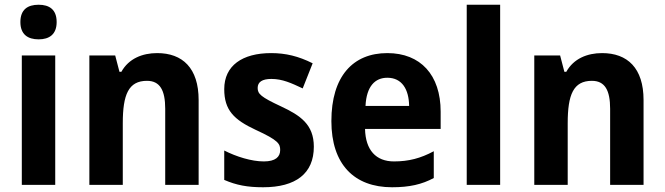

<svg xmlns="http://www.w3.org/2000/svg" viewBox="-20 -780 2804 810"><path d="M143 -760C97 -760 66 -740 66 -687C66 -635 97 -614 143 -614C188 -614 219 -635 219 -687C219 -740 188 -760 143 -760ZM213 -546H72V0H213Z M643 -556C581 -556 523 -533 492 -477H484L466 -546H357V0H498V-260C498 -381 522 -439 600 -439C655 -439 677 -399 677 -321V0H818V-358C818 -493 750 -556 643 -556Z M1304 -161C1304 -255 1247 -293 1166 -331C1080 -371 1067 -384 1067 -409C1067 -434 1086 -447 1125 -447C1172 -447 1210 -429 1257 -407L1299 -513C1239 -543 1185 -556 1124 -556C1002 -556 926 -503 926 -404C926 -315 967 -275 1059 -232C1155 -188 1162 -173 1162 -147C1162 -118 1142 -99 1093 -99C1041 -99 977 -119 926 -145V-21C977 1 1023 10 1090 10C1228 10 1304 -48 1304 -161Z M1614 -556C1469 -556 1378 -458 1378 -269C1378 -87 1474 10 1634 10C1707 10 1760 -2 1810 -29V-142C1754 -112 1704 -99 1642 -99C1566 -99 1522 -147 1520 -236H1839V-309C1839 -464 1754 -556 1614 -556ZM1614 -452C1676 -452 1705 -403 1706 -333H1522C1526 -417 1563 -452 1614 -452Z M2090 0V-760H1949V0Z M2520 -556C2458 -556 2400 -533 2369 -477H2361L2343 -546H2234V0H2375V-260C2375 -381 2399 -439 2477 -439C2532 -439 2554 -399 2554 -321V0H2695V-358C2695 -493 2627 -556 2520 -556Z"/></svg>

Font: Noto Sans Malayalam SemiCondensed
Style: Bold
Weight: 700
Width: 4
Designer: Jelle Bosma - Monotype Design Team
Foundry: Monotype Imaging Inc.
Version: Version 2.104